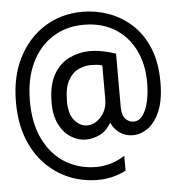

<svg xmlns="http://www.w3.org/2000/svg" viewBox="-51 -652 734 796"><g transform="rotate(-5 316.0 -254.0)"><path d="M325 96Q262 96 206 73Q150 50 106.5 5Q63 -40 38.5 -105Q14 -170 14 -255Q14 -360 53.5 -438Q93 -516 162.5 -560Q232 -604 322 -604Q376 -604 428.5 -585.5Q481 -567 524 -528.5Q567 -490 592.5 -429.5Q618 -369 618 -286Q618 -212 598.5 -165.5Q579 -119 548.5 -97.5Q518 -76 485 -76Q454 -76 430 -93.5Q406 -111 396 -136Q376 -102 347.5 -88.5Q319 -75 289 -75Q259 -75 229 -93Q199 -111 180 -148Q161 -185 161 -238Q161 -312 186 -356Q211 -400 252 -419.5Q293 -439 336 -439Q363 -439 391 -433.5Q419 -428 445 -419V-200Q445 -161 460 -146.5Q475 -132 493 -132Q517 -132 532.5 -154.5Q548 -177 555.5 -212.5Q563 -248 563 -288Q563 -368 532.5 -427Q502 -486 448 -518Q394 -550 322 -550Q248 -550 191.5 -514Q135 -478 103.5 -411.5Q72 -345 72 -255Q72 -159 105.5 -92.5Q139 -26 196 8Q253 42 323 42Q353 42 383.5 33Q414 24 442 6V68Q386 96 325 96ZM300 -133Q332 -133 358 -162Q384 -191 384 -236V-375Q372 -379 360.5 -380Q349 -381 336 -381Q312 -381 286 -369.5Q260 -358 242.5 -327.5Q225 -297 225 -239Q225 -186 248 -159.5Q271 -133 300 -133Z"/></g></svg>

Font: Atkinson Hyperlegible Mono ExtraLight
Style: Regular
Weight: 400
Monospace: yes
Version: Version 2.001